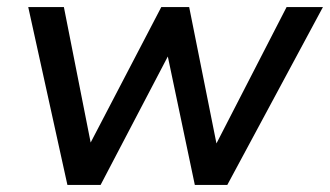

<svg xmlns="http://www.w3.org/2000/svg" viewBox="-20 -524 935 544"><path d="M171 0 60 -504H161L244 -84H218L437 -504H516L600 -84H576L792 -504H895L624 0H532L442 -428H489L265 0Z"/></svg>

Font: Mulish ExtraLight SemiBold
Style: Italic
Weight: 600
Italic angle: -9°
Version: Version 3.603